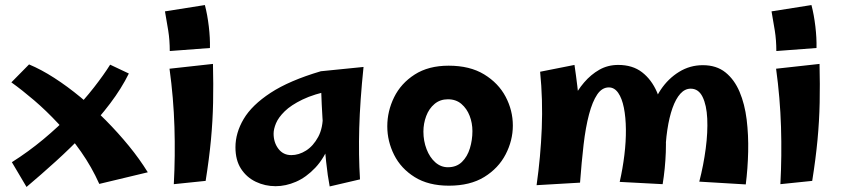

<svg xmlns="http://www.w3.org/2000/svg" viewBox="-20 -723 3327 760"><path d="M373 5Q343 -62 301 -122Q259 -182 211 -233.5Q163 -285 115 -326Q67 -367 25 -397L95 -468Q143 -448 195 -414.5Q247 -381 299 -338Q351 -295 399.5 -246Q448 -197 490.5 -145Q533 -93 565 -41ZM85 17 27 -81Q92 -122 151.5 -171.5Q211 -221 262 -274Q313 -327 352 -377Q391 -427 416 -467L490 -432Q461 -373 416 -313.5Q371 -254 315.5 -196Q260 -138 201 -84.5Q142 -31 85 17Z M652 -521Q652 -564 646 -601.5Q640 -639 633 -678L791 -703Q801 -665 806.5 -618.5Q812 -572 811 -533ZM794 -7 668 6Q674 -106 670.5 -220.5Q667 -335 651 -451L823 -470Q825 -389 823.5 -316.5Q822 -244 815 -169.5Q808 -95 794 -7Z M1071 14Q1029 14 992.5 -3.5Q956 -21 934 -55Q912 -89 912 -140Q912 -197 944.5 -252Q977 -307 1051 -355.5Q1125 -404 1250 -441L1293 -365Q1223 -351 1177.5 -329Q1132 -307 1107 -282.5Q1082 -258 1072.5 -235Q1063 -212 1063 -194Q1063 -159 1082 -134Q1101 -109 1133 -109Q1163 -109 1191.5 -127Q1220 -145 1239.5 -181Q1259 -217 1258 -271L1317 -309Q1311 -220 1287.5 -158.5Q1264 -97 1228 -59Q1192 -21 1151.5 -3.5Q1111 14 1071 14ZM1285 15Q1277 -26 1271 -82.5Q1265 -139 1260.5 -198Q1256 -257 1253.5 -310Q1251 -363 1250 -398.5Q1249 -434 1250 -441L1419 -458Q1405 -323 1402 -216Q1399 -109 1405 -13Z M1757 12Q1676 12 1621.5 -22Q1567 -56 1540 -110Q1513 -164 1513 -223Q1513 -283 1540 -338Q1567 -393 1621.5 -428Q1676 -463 1756 -463Q1840 -463 1896.5 -428.5Q1953 -394 1981.5 -340Q2010 -286 2010 -226Q2010 -167 1981.5 -112Q1953 -57 1897 -22.5Q1841 12 1757 12ZM1753 -61Q1787 -61 1808.5 -82Q1830 -103 1840 -136Q1850 -169 1850 -204Q1850 -236 1839 -264.5Q1828 -293 1806.5 -311.5Q1785 -330 1753 -330Q1722 -330 1700 -311.5Q1678 -293 1667 -263.5Q1656 -234 1656 -202Q1656 -165 1668.5 -132.5Q1681 -100 1703 -80.5Q1725 -61 1753 -61Z M2603 6 2433 -3Q2445 -56 2451.5 -109.5Q2458 -163 2457.5 -211Q2457 -259 2449.5 -296.5Q2442 -334 2427 -355.5Q2412 -377 2390 -377Q2363 -377 2344 -349Q2325 -321 2311.5 -270Q2298 -219 2290 -150Q2282 -81 2276 0L2201 -166Q2204 -203 2215.5 -244.5Q2227 -286 2246 -325.5Q2265 -365 2292 -396.5Q2319 -428 2352.5 -447Q2386 -466 2427 -466Q2484 -466 2521.5 -437Q2559 -408 2580.5 -358.5Q2602 -309 2610 -247.5Q2618 -186 2615.5 -120.5Q2613 -55 2603 6ZM2276 0 2104 10Q2120 -103 2124.5 -215.5Q2129 -328 2118 -439L2254 -466Q2267 -378 2273.5 -302Q2280 -226 2280.5 -153.5Q2281 -81 2276 0ZM2932 7 2748 -4Q2765 -70 2773.5 -135Q2782 -200 2779.5 -253.5Q2777 -307 2761 -339.5Q2745 -372 2714 -372Q2691 -372 2673 -352Q2655 -332 2642 -295.5Q2629 -259 2621.5 -209Q2614 -159 2613 -98L2556 -270Q2566 -324 2595.5 -368Q2625 -412 2668 -438.5Q2711 -465 2762 -465Q2816 -465 2851.5 -436.5Q2887 -408 2907.5 -359.5Q2928 -311 2935.5 -250Q2943 -189 2941.5 -122.5Q2940 -56 2932 7Z M3053 -521Q3053 -564 3047 -601.5Q3041 -639 3034 -678L3192 -703Q3202 -665 3207.5 -618.5Q3213 -572 3212 -533ZM3195 -7 3069 6Q3075 -106 3071.5 -220.5Q3068 -335 3052 -451L3224 -470Q3226 -389 3224.5 -316.5Q3223 -244 3216 -169.5Q3209 -95 3195 -7Z"/></svg>

Font: Marhey Light Medium
Style: Regular
Weight: 500
Version: Version 1.000